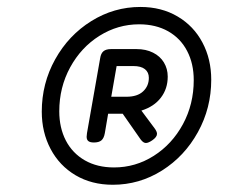

<svg xmlns="http://www.w3.org/2000/svg" viewBox="-20 -671 640 541"><path d="M575.2 -446.3Q575.2 -366.7 537.6 -298.6Q500 -230.5 436.3 -190.4Q372.6 -150.4 297.9 -150.4Q238.3 -150.4 192.9 -177.2Q147.5 -204.1 122.6 -251.2Q97.7 -298.3 97.7 -356.4Q97.7 -436 135.5 -503.9Q173.3 -571.8 237.3 -611.6Q301.3 -651.4 375.5 -651.4Q435.1 -651.4 480.5 -624.5Q525.9 -597.7 550.5 -551Q575.2 -504.4 575.2 -446.3ZM147 -357.4Q147 -311 165.5 -275.1Q184.1 -239.3 219 -219.2Q253.9 -199.2 301.3 -199.2Q361.8 -199.2 413.3 -231.9Q464.8 -264.6 495.4 -321Q525.9 -377.4 525.9 -445.3Q525.9 -491.7 507.3 -527.3Q488.8 -563 453.9 -582.8Q418.9 -602.5 372.1 -602.5Q312 -602.5 260.3 -570.1Q208.5 -537.6 177.7 -481.2Q147 -424.8 147 -357.4ZM452.6 -455.1Q452.6 -420.9 433.3 -395.8Q414.1 -370.6 378.4 -359.4L415.5 -309.6Q422.4 -300.3 422.4 -293.9Q422.4 -284.7 408.7 -275.4Q397.9 -268.1 391.1 -268.1Q383.8 -268.1 376.5 -277.8L325.7 -350.6H284.7L275.4 -295.9Q272.9 -281.7 265.9 -275.6Q258.8 -269.5 244.6 -269.5Q233.9 -269.5 229 -273.4Q224.1 -277.3 224.1 -285.6Q224.1 -288.1 225.1 -295.9L262.2 -506.8Q264.2 -520.5 271.5 -526.6Q278.8 -532.7 293 -532.7H364.7Q391.1 -532.7 411.1 -522.7Q431.2 -512.7 441.9 -494.9Q452.6 -477.1 452.6 -455.1ZM308.6 -484.9 293.5 -398.4H336.4Q367.2 -398.4 383.3 -413.6Q399.4 -428.7 399.4 -451.7Q399.4 -467.3 388.4 -476.1Q377.4 -484.9 355.5 -484.9Z"/></svg>

Font: Courier Prime Sans
Style: Italic
Weight: 400
Italic angle: -10°
Designer: Alan Dague-Greene
Foundry: Quote-Unquote Apps
Version: Version 3.020